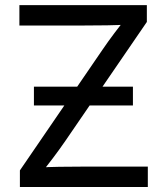

<svg xmlns="http://www.w3.org/2000/svg" viewBox="-20 -748 667 768"><path d="M59.6 0V-66.4L391.1 -550.8Q413.1 -583 437.7 -615.7Q462.4 -648.4 487.3 -680.2L497.6 -649.9Q453.1 -647.5 408.2 -646.7Q363.3 -646 318.8 -646H57.6V-727.5H567.4V-660.2L241.2 -184.1Q217.3 -149.4 191.4 -115.2Q165.5 -81.1 139.2 -47.4L128.9 -77.6Q173.3 -80.1 217.5 -80.8Q261.7 -81.5 306.2 -81.5H571.3V0ZM115.7 -326.2V-401.4H511.7V-326.2Z"/></svg>

Font: Inter 16pt
Style: Regular
Weight: 400
Version: Version 4.001;git-66647c0bb